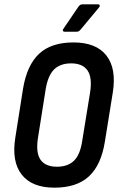

<svg xmlns="http://www.w3.org/2000/svg" viewBox="-20 -859 546 887"><path d="M231.2 8Q127.8 8 80.4 -52.2Q33.1 -112.3 50.7 -222.8L86.5 -449.8Q104.7 -558.5 160.8 -610.7Q216.8 -663 319.5 -663Q424 -663 471.3 -602.8Q518.7 -542.7 501.1 -431.6L464.6 -205.2Q447.4 -96.5 390.9 -44.3Q334.4 8 231.2 8ZM242.4 -88.7Q293.9 -88.7 322.3 -117Q350.8 -145.3 360 -209.4L396.1 -431.2Q406.9 -500.5 384.6 -533.2Q362.4 -565.9 309.3 -566.3Q257.9 -566.3 229.4 -537.7Q201 -509.1 190.7 -445L155.7 -223.8Q144.5 -154.9 166.6 -122Q188.7 -89.1 242.4 -88.7ZM278.4 -712.3Q272.9 -712.3 270.9 -716.2Q268.9 -720.2 272.9 -726L342.2 -828Q349.8 -839 360.8 -839H432.8Q439 -839 440.5 -834.7Q442 -830.4 437.8 -825L353.4 -723.6Q348.6 -717.8 344.3 -715Q339.9 -712.3 333.3 -712.3Z"/></svg>

Font: Sofia Sans Condensed
Style: Italic
Weight: 400
Italic angle: -9°
Designer: Botio Nikoltchev, Ani Petrova
Foundry: lettersoup
Version: Version 4.101